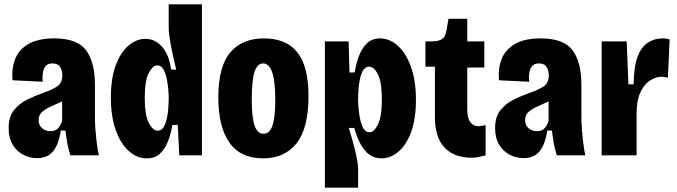

<svg xmlns="http://www.w3.org/2000/svg" viewBox="-20 -720 3138 890"><path d="M152 13Q117 13 87 -3Q57 -19 38.5 -50Q20 -81 20 -126Q20 -178 44.5 -209Q69 -240 105.5 -258Q142 -276 179 -289Q220 -303 244.5 -319Q269 -335 269 -371Q269 -392 259 -409Q249 -426 223 -426Q195 -426 184.5 -402.5Q174 -379 178 -341L38 -348Q33 -403 50.5 -447Q68 -491 112.5 -516.5Q157 -542 232 -542Q338 -542 379 -487Q420 -432 420 -327V-177Q420 -151 422.5 -118.5Q425 -86 429 -54.5Q433 -23 438 0H306Q296 -33 291.5 -58.5Q287 -84 283 -115H262Q252 -50 226 -18.5Q200 13 152 13ZM213 -112Q239 -112 251 -127.5Q263 -143 268 -159V-250Q243 -238 217.5 -227Q192 -216 175.5 -201.5Q159 -187 159 -163Q159 -140 175 -126Q191 -112 213 -112Z M660 14Q616 14 578 -19Q540 -52 517 -115.5Q494 -179 494 -268Q494 -357 516.5 -417.5Q539 -478 576 -509Q613 -540 654 -540Q699 -540 731.5 -503Q764 -466 773 -398L797 -397Q778 -474 770 -520.5Q762 -567 762 -593V-700H916V0H811L804 -141H779Q773 -104 760 -68.5Q747 -33 723.5 -9.5Q700 14 660 14ZM711 -114Q729 -114 739 -131.5Q749 -149 754 -173.5Q759 -198 760.5 -222Q762 -246 762 -259V-272Q762 -277 760.5 -299.5Q759 -322 754 -349.5Q749 -377 738.5 -397Q728 -417 709 -417Q688 -417 669.5 -381.5Q651 -346 651 -266Q651 -186 670 -150Q689 -114 711 -114Z M1200 14Q1094 14 1043 -59.5Q992 -133 992 -268Q992 -411 1047 -476.5Q1102 -542 1204 -542Q1307 -542 1358.5 -477Q1410 -412 1410 -275Q1410 -125 1354.5 -55.5Q1299 14 1200 14ZM1201 -100Q1230 -100 1243 -138Q1256 -176 1256 -259Q1256 -426 1200 -426Q1172 -426 1159.5 -386Q1147 -346 1147 -259Q1147 -176 1160 -138Q1173 -100 1201 -100Z M1486 150V-528H1596L1600 -384H1624Q1630 -421 1642.5 -457Q1655 -493 1679 -517.5Q1703 -542 1742 -542Q1786 -542 1824 -508Q1862 -474 1885 -410Q1908 -346 1908 -257Q1908 -168 1885.5 -107.5Q1863 -47 1826.5 -16.5Q1790 14 1748 14Q1702 14 1671.5 -22.5Q1641 -59 1622 -127H1597Q1606 -98 1616 -61.5Q1626 -25 1633 8.5Q1640 42 1640 62V150ZM1693 -107Q1714 -107 1732 -143Q1750 -179 1750 -259Q1750 -339 1732 -375Q1714 -411 1691 -411Q1673 -411 1663 -393.5Q1653 -376 1648 -351.5Q1643 -327 1641.5 -303Q1640 -279 1640 -265V-252Q1640 -247 1641.5 -224.5Q1643 -202 1648 -174.5Q1653 -147 1663.5 -127Q1674 -107 1693 -107Z M2166 11Q2086 11 2041 -35.5Q1996 -82 1996 -179V-411H1952V-528H1977Q2012 -528 2028 -538Q2044 -548 2049 -576L2059 -633H2146V-528H2225V-407H2146V-211Q2146 -173 2160 -154Q2174 -135 2195 -135Q2203 -135 2211.5 -136.5Q2220 -138 2231 -140V0Q2215 4 2200.5 7.5Q2186 11 2166 11Z M2407 13Q2372 13 2342 -3Q2312 -19 2293.5 -50Q2275 -81 2275 -126Q2275 -178 2299.5 -209Q2324 -240 2360.5 -258Q2397 -276 2434 -289Q2475 -303 2499.5 -319Q2524 -335 2524 -371Q2524 -392 2514 -409Q2504 -426 2478 -426Q2450 -426 2439.5 -402.5Q2429 -379 2433 -341L2293 -348Q2288 -403 2305.5 -447Q2323 -491 2367.5 -516.5Q2412 -542 2487 -542Q2593 -542 2634 -487Q2675 -432 2675 -327V-177Q2675 -151 2677.5 -118.5Q2680 -86 2684 -54.5Q2688 -23 2693 0H2561Q2551 -33 2546.5 -58.5Q2542 -84 2538 -115H2517Q2507 -50 2481 -18.5Q2455 13 2407 13ZM2468 -112Q2494 -112 2506 -127.5Q2518 -143 2523 -159V-250Q2498 -238 2472.5 -227Q2447 -216 2430.5 -201.5Q2414 -187 2414 -163Q2414 -140 2430 -126Q2446 -112 2468 -112Z M2769 0V-528H2885L2893 -329H2917Q2918 -411 2935.5 -457Q2953 -503 2983.5 -522.5Q3014 -542 3052 -542Q3060 -542 3068 -541Q3076 -540 3084 -537L3076 -360Q3062 -364 3046 -364Q3019 -364 2992.5 -346.5Q2966 -329 2948.5 -292Q2931 -255 2931 -196V0Z"/></svg>

Font: Bricolage Grotesque 12pt Condensed ExtraBold
Style: Regular
Weight: 800
Width: 3
Designer: Mathieu Triay
Foundry: Atelier Triay
Version: Version 1.001; ttfautohint (v1.8.4.7-5d5b);gftools[0.9.33.de